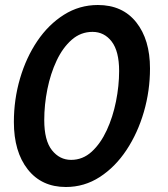

<svg xmlns="http://www.w3.org/2000/svg" viewBox="-20 -734 670 768"><path d="M243.5 14Q146.5 14 91 -56.5Q35.5 -127 35.5 -246Q35.5 -336 60 -419.8Q84.5 -503.5 129.2 -569.8Q174 -636 235.8 -675Q297.5 -714 371.5 -714Q470 -714 525 -644.8Q580 -575.5 580 -460Q580 -371 555.5 -286.5Q531 -202 486 -134Q441 -66 379.2 -26Q317.5 14 243.5 14ZM264.5 -94.5Q311 -94.5 346.8 -127.2Q382.5 -160 407 -213Q431.5 -266 444 -328.5Q456.5 -391 456.5 -450Q456.5 -529 426.8 -567.8Q397 -606.5 350 -606.5Q303 -606.5 267 -575Q231 -543.5 206.5 -491.5Q182 -439.5 169.5 -377.2Q157 -315 157 -253.5Q157 -172 187.8 -133.2Q218.5 -94.5 264.5 -94.5Z"/></svg>

Font: Cabin Condensed
Style: Bold Italic
Weight: 700
Width: 3
Italic angle: -10°
Designer: Pablo Impallari
Foundry: Pablo Impallari. http://www.impallari.com Igino Marini. http://www.ikern.com
Version: Version 3.001; ttfautohint (v1.8.3)